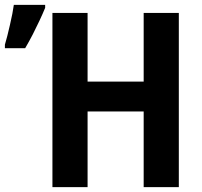

<svg xmlns="http://www.w3.org/2000/svg" viewBox="-24 -767 830 787"><path d="M709 0H564.9V-310.1H335V0H190.9V-713.9H335V-432.6H564.9V-713.9H709ZM-3.9 -569.3V-584Q0.5 -598.1 5.9 -619.6Q11.2 -641.1 16.8 -665Q22.5 -689 26.6 -710.7Q30.8 -732.4 32.7 -747.1H161.1V-734.9Q150.9 -710 137.9 -682.4Q125 -654.8 110.4 -626.2Q95.7 -597.7 79.1 -569.3Z"/></svg>

Font: Open Sans SemiCondensed
Style: Bold
Weight: 700
Width: 4
Designer: Monotype Design Team
Foundry: Monotype Imaging Inc.
Version: Version 3.003